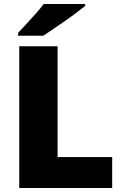

<svg xmlns="http://www.w3.org/2000/svg" viewBox="-20 -947 622 967"><path d="M77 0V-714H270V-156H545V0ZM409 -917Q391 -903 364 -882.5Q337 -862 306 -840.5Q275 -819 246.5 -799.5Q218 -780 198 -767H71V-781Q88 -800 112 -825.5Q136 -851 160 -878Q184 -905 200 -927H409Z"/></svg>

Font: Noto Sans Syriac Eastern Black
Style: Regular
Weight: 900
Designer: Patrick Giasson and the Monotype Design Team
Foundry: Monotype Imaging Inc.
Version: Version 3.001; ttfautohint (v1.8.4.7-5d5b)